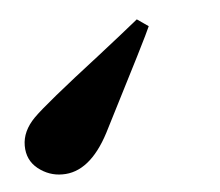

<svg xmlns="http://www.w3.org/2000/svg" viewBox="-39 -39 331 289"><g transform="rotate(-5 126.5 105.5)"><path d="M115.2 43Q153.3 13.2 176.8 -5.9L193.8 5.9Q189 18.1 116.2 160.2Q86.4 217.3 44.9 216.8Q24.9 216.8 8.5 203.9Q-7.8 190.9 -7.8 168.9Q-7.8 147 11 127.9Q29.8 108.9 115.2 43Z"/></g></svg>

Font: CMU Serif
Style: BoldItalic
Weight: 700
Italic angle: -14.04°
Version: Version 0.7.0